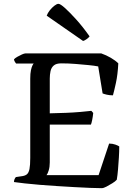

<svg xmlns="http://www.w3.org/2000/svg" viewBox="-20 -983 706 1003"><path d="M511 0Q488 0 451 -1.5Q414 -3 369 -5.5Q324 -8 277.5 -11Q231 -14 187.5 -17.5Q144 -21 109 -25Q74 -29 53 -32Q53 -40 56 -47Q59 -54 63 -58L90 -62Q110 -64 120 -72Q130 -80 134 -100Q138 -120 138 -158V-572Q138 -599 141.5 -615.5Q145 -632 149.5 -641Q154 -650 156 -651H64Q61 -655 57.5 -660.5Q54 -666 53 -673Q58 -679 70 -686Q82 -693 94.5 -698.5Q107 -704 113 -704H509Q535 -695 559 -681Q583 -667 598 -652Q595 -593 585.5 -549.5Q576 -506 570 -485Q552 -485 537.5 -488.5Q523 -492 516 -495L493 -636Q473 -640 442 -643Q411 -646 374.5 -649Q338 -652 300 -652Q274 -652 261 -641Q248 -630 244 -611.5Q240 -593 240 -573V-391Q286 -392 324.5 -393.5Q363 -395 396.5 -398Q430 -401 457 -404L467 -393Q465 -373 461.5 -356Q458 -339 455 -332H240V-134Q240 -111 234.5 -93Q229 -75 223 -68H495L550 -233Q568 -233 583 -227.5Q598 -222 603 -218Q603 -191 601 -159.5Q599 -128 596.5 -97.5Q594 -67 590 -44Q582 -35 566.5 -25.5Q551 -16 536 -8Q521 0 511 0ZM414 -769 224 -901Q229 -915 240 -929Q251 -943 264 -953Q277 -963 285 -963Q295 -963 319 -941.5Q343 -920 377.5 -882Q412 -844 448 -793Q443 -786 432.5 -778.5Q422 -771 414 -769Z"/></svg>

Font: Texturina Medium 12pt
Style: Regular
Weight: 400
Version: Version 1.002